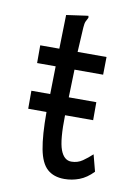

<svg xmlns="http://www.w3.org/2000/svg" viewBox="-72 -634 494 693"><g transform="rotate(10 175.0 -287.5)"><path d="M212 10Q173 10 149.5 -11Q126 -32 116.5 -81.5Q107 -131 107 -217H40V-283H109L111 -385H43V-450H113L116 -574L187 -584L196 -585L197 -578Q193 -571 189.5 -563.5Q186 -556 185 -540L180 -450H286L285 -385H180L177 -283H278V-217H175Q173 -126 186 -91Q199 -56 226 -56Q249 -56 267 -68.5Q285 -81 301 -96L317 -35Q293 -10 266.5 0Q240 10 212 10Z"/></g></svg>

Font: Inconsolata ExtraCondensed Medium
Style: Regular
Weight: 500
Width: 2
Monospace: yes
Designer: Raph Levien, Cyreal, Brenton Simpson
Foundry: Raph Levien, Cyreal, Google
Version: Version 3.001; ttfautohint (v1.8.2.53-6de2)